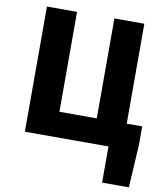

<svg xmlns="http://www.w3.org/2000/svg" viewBox="-101 -827 971 1124"><g transform="rotate(10 385.0 -264.5)"><path d="M665 -150V-744H487V-150H265V-744H86V0H583V215H742L757 -38V-150Z"/></g></svg>

Font: Noto Sans CJK Black
Style: Bold
Weight: 900
Designer: Ryoko NISHIZUKA (kana & ideographs); Paul D. Hunt (Latin, Greek & Cyrillic); Wenlong ZHANG (bopomofo); Sandoll Communica
Foundry: Adobe Systems Incorporated
Version: Version 1.000;PS 1;hotconv 1.0.78;makeotf.lib2.5.61930